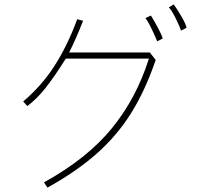

<svg xmlns="http://www.w3.org/2000/svg" viewBox="-20 -788 960 878"><path d="M808 -648Q800 -671 782 -707Q764 -743 752 -754L774 -768Q788 -750 809 -714Q830 -678 833 -661ZM699 -599Q662 -686 645 -705L670 -717Q680 -702 700 -665Q720 -628 724 -612ZM692 -514Q645 -376 581 -273Q517 -170 424.5 -87.5Q332 -5 197 70L181 46Q377 -62 490 -199.5Q603 -337 661 -520H281Q228 -436 188 -385.5Q148 -335 105 -303L86 -324Q170 -395 229 -486.5Q288 -578 333 -700L360 -693Q325 -604 296 -548H665Z"/></svg>

Font: LINE Seed Sans KR Thin
Style: Regular
Weight: 250
Designer: LINE BX Design & Sandoll Inc & Dalton Maag Ltd
Foundry: Sandoll Inc.
Version: Version 1.000